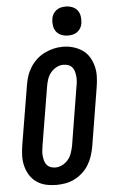

<svg xmlns="http://www.w3.org/2000/svg" viewBox="-63 -1007 626 1056"><g transform="rotate(-5 250.0 -478.5)"><path d="M205 8Q175 8 147 1.5Q119 -5 96 -21Q73 -37 58.5 -60.5Q44 -84 37 -111.5Q30 -139 31 -168.5Q32 -198 37 -228L91 -552Q95 -578 103 -602.5Q111 -627 125.5 -650Q140 -673 160 -691.5Q180 -710 204.5 -722Q229 -734 254 -740Q279 -746 305 -746Q335 -746 362.5 -738Q390 -730 413 -714.5Q436 -699 450.5 -675Q465 -651 472 -623.5Q479 -596 478 -566.5Q477 -537 472 -507L419 -183Q414 -157 406 -132.5Q398 -108 384 -85Q370 -62 349.5 -43.5Q329 -25 305 -13Q281 -1 255.5 3.5Q230 8 205 8ZM207 -88Q227 -88 246 -97.5Q265 -107 278.5 -123.5Q292 -140 298.5 -159.5Q305 -179 309 -198L362 -523Q365 -537 366 -551Q367 -565 365.5 -578.5Q364 -592 360.5 -605Q357 -618 348.5 -628Q340 -638 327 -642.5Q314 -647 300 -647Q280 -647 261.5 -637Q243 -627 230 -611Q217 -595 210.5 -575.5Q204 -556 201 -537L147 -212Q145 -198 143.5 -184Q142 -170 143.5 -157Q145 -144 148.5 -131Q152 -118 160 -108Q168 -98 180.5 -93Q193 -88 207 -88ZM341 -805Q321 -805 303.5 -812Q286 -819 275.5 -833Q265 -847 262 -866Q259 -885 262 -904Q264 -918 271 -930Q278 -942 289.5 -950.5Q301 -959 314 -962Q327 -965 341 -965Q360 -965 377.5 -958Q395 -951 405.5 -937Q416 -923 419 -904Q422 -885 419 -866Q417 -852 410 -840Q403 -828 392 -819.5Q381 -811 367.5 -808Q354 -805 341 -805Z"/></g></svg>

Font: Iosevka Gothic
Style: Bold Italic
Weight: 700
Italic angle: -9°
Monospace: yes
Designer: Belleve Invis
Foundry: Belleve Invis
Version: Version 15.5.1; ttfautohint (v1.8.4)